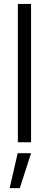

<svg xmlns="http://www.w3.org/2000/svg" viewBox="-20 -727 250 981"><path d="M138.7 0H71.3V-707H138.7ZM70.3 55.7H138.7L81.1 234.4H29.3Z"/></svg>

Font: Pretendard JP Light
Style: Regular
Weight: 300
Designer: Base glyphs from Inter by Rasmus Andersson; Hangeul glyphs from Noto Sans CJK(Source Han Sans) by Jang Soo-young and Kan
Foundry: Kil Hyung-jin
Version: Version 1.309